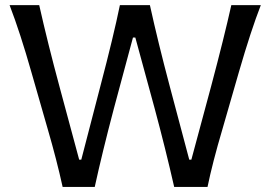

<svg xmlns="http://www.w3.org/2000/svg" viewBox="-20 -733 1060 753"><path d="M351.6 0H225.6Q202.1 -106.9 167.5 -225.6L103.5 -448.7Q59.6 -603.5 17.6 -712.9H133.8Q167 -564.9 213.9 -391.1L290.5 -106.9H298.8L373.5 -394.5Q425.3 -591.3 450.2 -712.9H567.9Q600.1 -566.4 646 -393.6L722.2 -106.9H730.5L808.1 -395Q859.4 -587.9 887.2 -712.9H1002.9Q963.9 -612.8 917 -450.7L852.1 -225.6Q813.5 -95.2 793.9 0H663.1Q628.9 -150.4 586.4 -308.1L510.7 -585.9H501.5L426.8 -308.1Q380.9 -134.3 351.6 0Z"/></svg>

Font: Commissioner Flair
Style: Regular
Weight: 400
Designer: Kostas Bartsokas
Foundry: Kostas Bartsokas
Version: Version 1.000